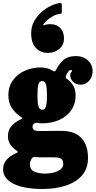

<svg xmlns="http://www.w3.org/2000/svg" viewBox="-38 -987 633 1272"><path d="M17.5 -355Q17.5 -415 48.2 -456.2Q79 -497.5 127.5 -518.8Q176 -540 229 -540Q280 -540 313.5 -517Q323.5 -513.5 325.8 -514.2Q328 -515 333.5 -524.5Q351 -560.5 380.8 -588Q410.5 -615.5 466 -615.5Q513 -615.5 544.2 -586.8Q575.5 -558 575.5 -516Q575.5 -478.5 552.8 -452.2Q530 -426 495.5 -426Q463.5 -426 445.2 -446Q427 -466 427 -488Q427 -502 432.8 -506.8Q438.5 -511.5 438.5 -516.5Q438.5 -523.5 432.5 -523.5Q422 -523.5 413.2 -510.8Q404.5 -498 401 -490Q397.5 -481.5 397.2 -477.2Q397 -473 402 -467Q429 -449.5 446 -421.5Q463 -393.5 463 -357.5Q463 -297.5 433.2 -255.8Q403.5 -214 353.5 -192Q303.5 -170 241.5 -170Q232.5 -170 222.8 -171Q213 -172 203 -173.5Q194 -174.5 186.5 -167.5Q177.5 -158.5 177.5 -147Q177.5 -136.5 185.5 -127.8Q193.5 -119 219.5 -119Q232 -119 259.2 -119.2Q286.5 -119.5 317.2 -119.8Q348 -120 370.5 -120Q455 -120 500 -73.8Q545 -27.5 545 59.5Q545 130 505 175.5Q465 221 397 243Q329 265 245 265Q119 265 50.8 230Q-17.5 195 -17.5 135Q-17.5 97 6.2 70.8Q30 44.5 69.5 27.5Q80 23 80 19.8Q80 16.5 71.5 10.5Q46 -7 30.2 -30.2Q14.5 -53.5 14.5 -84Q14.5 -124 37 -150.8Q59.5 -177.5 98 -195.5Q108 -200.5 108.2 -204.2Q108.5 -208 100.5 -213Q63 -236.5 40.2 -272.2Q17.5 -308 17.5 -355ZM210 -355Q210 -303.5 216.8 -281.8Q223.5 -260 241.5 -260Q259.5 -260 266.2 -281.8Q273 -303.5 273 -355Q273 -407 266.2 -428.5Q259.5 -450 241.5 -450Q223.5 -450 216.8 -428.5Q210 -407 210 -355ZM381 101Q381 75.5 367.8 65.5Q354.5 55.5 322.5 55.5H235.5Q227.5 55.5 219.5 55.2Q211.5 55 203 54Q195 53 189 52.8Q183 52.5 178 57.5Q168.5 67 164.2 78.8Q160 90.5 160 102Q160 138 190.5 150.5Q221 163 261 163Q292 163 319.2 155.8Q346.5 148.5 363.8 134.5Q381 120.5 381 101ZM386 -732Q386 -688 353.8 -662.2Q321.5 -636.5 280.5 -636.5Q230.5 -636.5 199.5 -669.5Q168.5 -702.5 168.5 -767.5Q168.5 -809.5 187.2 -844.5Q206 -879.5 235 -905.5Q264 -931.5 296.5 -947.2Q329 -963 356.5 -966.5Q365 -967.5 368.2 -965.5Q371.5 -963.5 371.5 -953.5V-906Q371.5 -897 361.5 -895.5Q337.5 -893 314.8 -881Q292 -869 274.5 -853.5Q257 -838 248.5 -824Q247 -822 249 -820.2Q251 -818.5 254.5 -820Q270.5 -827 295.5 -827Q336.5 -827 361.2 -801.5Q386 -776 386 -732Z"/></svg>

Font: Besley* Narrow Fatface
Style: Regular
Weight: 900
Width: 4
Designer: Owen Earl
Foundry: indestructible type*
Version: Version 3.000; ttfautohint (v1.8.3)